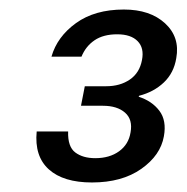

<svg xmlns="http://www.w3.org/2000/svg" viewBox="-20 -730 392 403"><path d="M173 -347Q113 -347 82.5 -374.5Q52 -402 57 -454H123Q122 -422 138 -410Q154 -398 180 -398Q210 -398 230 -412.5Q250 -427 254 -452Q259 -479 242.5 -493.5Q226 -508 196 -508H150L158 -549H203Q232 -549 252.5 -563Q273 -577 278 -604Q283 -629 269 -643.5Q255 -658 226 -658Q197 -658 178.5 -645.5Q160 -633 151 -611H88Q100 -653 139.5 -681.5Q179 -710 240 -710Q295 -710 326.5 -681Q358 -652 350 -608Q345 -577 324 -557Q303 -537 272 -529L271 -527Q299 -518 314.5 -497.5Q330 -477 324 -444Q317 -404 276.5 -375.5Q236 -347 173 -347Z"/></svg>

Font: DeepMind Sans
Style: Italic
Weight: 400
Italic angle: -10°
Designer: Jonny Pinhorn / Modifications: Colophon Foundry
Foundry: Colophon Foundry
Version: Version 1.002; ttfautohint (v1.8.2)